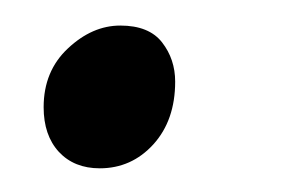

<svg xmlns="http://www.w3.org/2000/svg" viewBox="-20 -124 236 154"><path d="M15 -38Q15 -67 34.5 -85.2Q54 -103.5 76.5 -103.5Q99.5 -103.5 110 -90Q120.5 -76.5 120.5 -58.5Q120.5 -27.5 103 -8.2Q85.5 11 60 11Q39.5 11 27.2 -2.2Q15 -15.5 15 -38Z"/></svg>

Font: Merriweather 60pt Light
Style: Italic
Weight: 300
Italic angle: -7.8°
Version: Version 2.101